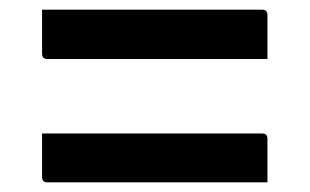

<svg xmlns="http://www.w3.org/2000/svg" viewBox="-20 -498 640 397"><path d="M67 -478H522Q533 -478 533 -467V-376H78Q67 -376 67 -387ZM67 -222H522Q533 -222 533 -211V-121H78Q67 -121 67 -132Z"/></svg>

Font: Recursive Mn Lnr St Med
Style: Regular
Weight: 500
Monospace: yes
Version: Version 1.079;hotconv 1.0.112;makeotfexe 2.5.65598; ttfautoh